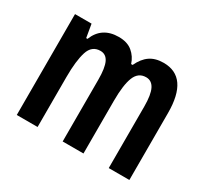

<svg xmlns="http://www.w3.org/2000/svg" viewBox="-117 -724 956 895"><g transform="rotate(30 361.0 -276.5)"><path d="M531 -553Q665 -553 665 -360V0H554V-331Q554 -395 539 -424.5Q524 -454 494 -454Q452 -454 435 -411.5Q418 -369 418 -284V0H306V-332Q306 -396 292 -425Q278 -454 248 -454Q202 -454 186.5 -405Q171 -356 171 -269V0H59V-543H148L160 -472H167Q199 -553 290 -553Q336 -553 363.5 -530Q391 -507 402 -472H410Q429 -513 458 -533Q487 -553 531 -553Z"/></g></svg>

Font: Noto Sans ExtraCondensed SemiBold
Style: Regular
Weight: 600
Width: 2
Designer: Monotype Design Team
Foundry: Monotype Imaging Inc.
Version: Version 2.013; ttfautohint (v1.8.4.7-5d5b)